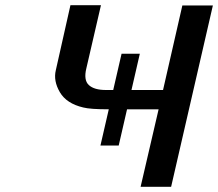

<svg xmlns="http://www.w3.org/2000/svg" viewBox="-20 -716 836 736"><path d="M194 -447 250 -696H367L311 -454Q300 -409 320.5 -390Q341 -371 386 -371H414L446 -510H516L484 -371H605L679 -695H796L636 0H519L588 -297H467L435 -158H365L397 -297Q326 -297 299 -304Q235 -319 209.5 -362.5Q184 -406 194 -447Z"/></svg>

Font: Coval
Style: Medium Italic
Weight: 500
Foundry: Context Ltd
Version: Version 001.000